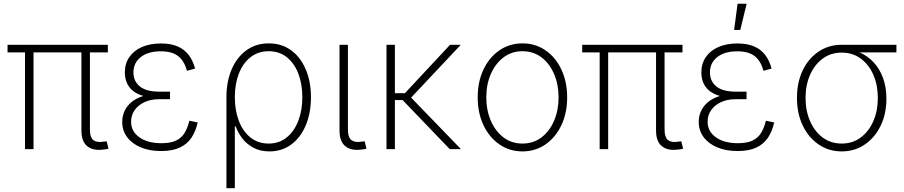

<svg xmlns="http://www.w3.org/2000/svg" viewBox="-20 -780 4727 1004"><path d="M520 2Q466.8 9.3 436.3 -15.4Q405.8 -40 405.8 -97.2V-528.8H450.2V-104.5Q450.2 -60.1 469.2 -46.6Q488.3 -33.2 522.9 -39.6Q529.8 -40 531.5 -40.3Q533.2 -40.5 537.6 -41.5L547.4 -2.4Q542.5 -1 535.4 0.2Q528.3 1.5 520 2ZM110.8 0V-528.8H155.3V0ZM19.5 -505.9V-545.9H543.9V-505.9Z M822.8 9.8Q760.7 9.8 715.1 -9.8Q669.4 -29.3 644.3 -63.5Q619.1 -97.7 619.1 -142.1Q619.1 -173.8 631.8 -200.7Q644.5 -227.5 669.4 -247.6Q694.3 -267.6 731.4 -278.8Q768.6 -290 817.9 -290H869.1V-261.2H811Q769.5 -261.2 736.6 -246.3Q703.6 -231.4 684.6 -204.8Q665.5 -178.2 665.5 -143.1Q665.5 -93.3 708.5 -62.3Q751.5 -31.2 824.2 -31.2Q872.6 -31.2 901.4 -45.4Q930.2 -59.6 945.8 -85.7Q961.4 -111.8 970.2 -148.9L1013.7 -139.6Q1003.9 -94.7 981.9 -61Q960 -27.3 921.1 -8.8Q882.3 9.8 822.8 9.8ZM817.9 -267.6Q768.1 -267.6 732.7 -277.3Q697.3 -287.1 675.3 -304.9Q653.3 -322.8 643.1 -347.2Q632.8 -371.6 632.8 -400.9Q632.8 -447.3 656.2 -481.4Q679.7 -515.6 722.2 -534.2Q764.6 -552.7 821.8 -552.7Q872.6 -552.7 908 -537.6Q943.4 -522.5 966.1 -493.4Q988.8 -464.4 1000 -421.4L957.5 -409.7Q943.8 -461.4 911.6 -486.6Q879.4 -511.7 821.3 -511.7Q754.9 -511.7 716.6 -481.9Q678.2 -452.1 677.7 -401.9Q677.7 -355 711.4 -327.9Q745.1 -300.8 811 -300.8H869.1V-267.6Z M1164.1 204.1V-272Q1164.1 -354 1191.4 -417.5Q1218.8 -481 1268.6 -517.1Q1318.4 -553.2 1385.3 -553.2Q1452.6 -553.2 1502 -517.3Q1551.3 -481.4 1578.6 -417.7Q1606 -354 1606 -272Q1606 -189.5 1579.1 -125.2Q1552.2 -61 1503.4 -24.7Q1454.6 11.7 1389.2 11.7Q1342.3 11.7 1307.4 -6.3Q1272.5 -24.4 1248.8 -54.2Q1225.1 -84 1212.4 -119.1H1208V204.1ZM1384.8 -29.3Q1439.9 -29.3 1479.5 -61.5Q1519 -93.8 1540 -148.7Q1561 -203.6 1561 -272Q1561 -339.8 1540.3 -394.3Q1519.5 -448.7 1480.2 -480.5Q1440.9 -512.2 1385.3 -512.2Q1330.1 -512.2 1290.3 -481Q1250.5 -449.7 1229.2 -395.5Q1208 -341.3 1208 -272Q1208 -202.6 1229 -147.7Q1250 -92.8 1289.8 -61Q1329.6 -29.3 1384.8 -29.3Z M1869.6 2Q1816.4 9.3 1785.9 -15.4Q1755.4 -40 1755.4 -97.2V-545.9H1799.3V-104.5Q1799.3 -60.1 1818.6 -46.6Q1837.9 -33.2 1872.6 -39.6Q1879.4 -40 1881.1 -40.3Q1882.8 -40.5 1886.7 -41.5L1896.5 -2.4Q1891.6 -1 1884.3 0.2Q1877 1.5 1869.6 2Z M2044.9 -545.9V0H2001V-545.9ZM2389.6 -545.9 2117.7 -256.8H2024.4V-292.5H2097.2L2333.5 -545.9ZM2332 0 2081.5 -260.7 2115.2 -284.7 2390.6 0Z M2711.9 11.7Q2644.5 11.7 2591.6 -24.9Q2538.6 -61.5 2508.3 -125.2Q2478 -189 2478 -271Q2478 -353 2508.3 -416.7Q2538.6 -480.5 2591.6 -516.8Q2644.5 -553.2 2711.9 -553.2Q2779.8 -553.2 2832.5 -516.8Q2885.3 -480.5 2915.5 -416.5Q2945.8 -352.5 2945.8 -271Q2945.8 -189 2915.5 -125.2Q2885.3 -61.5 2832.5 -24.9Q2779.8 11.7 2711.9 11.7ZM2711.9 -29.3Q2769 -29.3 2811.5 -61.5Q2854 -93.8 2877.4 -148.7Q2900.9 -203.6 2900.9 -271Q2900.9 -337.9 2877.4 -392.8Q2854 -447.8 2811.5 -480Q2769 -512.2 2711.9 -512.2Q2655.3 -512.2 2612.8 -479.7Q2570.3 -447.3 2546.6 -392.8Q2522.9 -338.4 2522.9 -271Q2522.9 -203.6 2546.6 -148.7Q2570.3 -93.8 2612.8 -61.5Q2655.3 -29.3 2711.9 -29.3Z M3524.9 2Q3471.7 9.3 3441.2 -15.4Q3410.6 -40 3410.6 -97.2V-528.8H3455.1V-104.5Q3455.1 -60.1 3474.1 -46.6Q3493.2 -33.2 3527.8 -39.6Q3534.7 -40 3536.4 -40.3Q3538.1 -40.5 3542.5 -41.5L3552.2 -2.4Q3547.4 -1 3540.3 0.2Q3533.2 1.5 3524.9 2ZM3115.7 0V-528.8H3160.2V0ZM3024.4 -505.9V-545.9H3548.8V-505.9Z M3837.4 9.8Q3775.4 9.8 3729.7 -9.8Q3684.1 -29.3 3658.9 -63.5Q3633.8 -97.7 3633.8 -142.1Q3633.8 -173.8 3646.5 -200.7Q3659.2 -227.5 3684.1 -247.6Q3709 -267.6 3746.1 -278.8Q3783.2 -290 3832.5 -290H3883.8V-261.2H3825.7Q3784.2 -261.2 3751.2 -246.3Q3718.3 -231.4 3699.2 -204.8Q3680.2 -178.2 3680.2 -143.1Q3680.2 -93.3 3723.1 -62.3Q3766.1 -31.2 3838.9 -31.2Q3887.2 -31.2 3916 -45.4Q3944.8 -59.6 3960.4 -85.7Q3976.1 -111.8 3984.9 -148.9L4028.3 -139.6Q4018.6 -94.7 3996.6 -61Q3974.6 -27.3 3935.8 -8.8Q3897 9.8 3837.4 9.8ZM3832.5 -267.6Q3782.7 -267.6 3747.3 -277.3Q3711.9 -287.1 3689.9 -304.9Q3668 -322.8 3657.7 -347.2Q3647.5 -371.6 3647.5 -400.9Q3647.5 -447.3 3670.9 -481.4Q3694.3 -515.6 3736.8 -534.2Q3779.3 -552.7 3836.4 -552.7Q3887.2 -552.7 3922.6 -537.6Q3958 -522.5 3980.7 -493.4Q4003.4 -464.4 4014.6 -421.4L3972.2 -409.7Q3958.5 -461.4 3926.3 -486.6Q3894 -511.7 3835.9 -511.7Q3769.5 -511.7 3731.2 -481.9Q3692.9 -452.1 3692.4 -401.9Q3692.4 -355 3726.1 -327.9Q3759.8 -300.8 3825.7 -300.8H3883.8V-267.6ZM3818.8 -623.5 3836.9 -760.3H3884.3L3851.1 -623.5Z M4381.3 11.7Q4314 11.7 4261 -24.4Q4208 -60.5 4177.7 -123.5Q4147.5 -186.5 4147.5 -268.1Q4147.5 -350.1 4177.7 -412.6Q4208 -475.1 4261 -510.5Q4314 -545.9 4381.3 -545.9H4667.5V-505.9H4439.9L4381.3 -504.9Q4324.7 -504.9 4282.2 -473.6Q4239.7 -442.4 4216.1 -388.9Q4192.4 -335.4 4192.4 -268.1Q4192.4 -200.7 4216.1 -146.5Q4239.7 -92.3 4282.2 -60.8Q4324.7 -29.3 4381.3 -29.3Q4438.5 -29.3 4481 -61Q4523.4 -92.8 4546.9 -146.7Q4570.3 -200.7 4570.3 -268.1Q4570.3 -335.4 4546.9 -388.9Q4523.4 -442.4 4481 -473.6Q4438.5 -504.9 4381.3 -504.9V-524.4Q4432.1 -524.4 4474.6 -506.1Q4517.1 -487.8 4548.6 -453.9Q4580.1 -419.9 4597.7 -371.8Q4615.2 -323.7 4615.2 -264.2Q4615.2 -184.6 4585 -122.3Q4554.7 -60.1 4502 -24.2Q4449.2 11.7 4381.3 11.7Z"/></svg>

Font: Inter ExtraLight
Style: Regular
Weight: 250
Designer: Rasmus Andersson
Foundry: rsms
Version: Version 4.001;git-66647c0bb